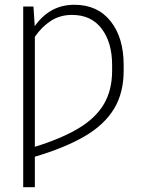

<svg xmlns="http://www.w3.org/2000/svg" viewBox="-20 -573 622 796"><path d="M124 -464.4Q154.3 -507.8 195.3 -530.5Q236.3 -553.2 288.6 -553.2Q384.3 -553.2 438.5 -485.1Q492.7 -417 492.7 -303.2V-280.3Q492.7 -187.5 452.4 -121.3Q412.1 -55.2 330.3 -7.6Q248.5 40 124.5 76.7V203.1H76.2V-545.9H118.7ZM124.5 35.6Q233.4 2 304.4 -40.3Q375.5 -82.5 410.2 -140.6Q444.8 -198.7 444.8 -279.8V-303.7Q444.8 -396.5 401.6 -453.9Q358.4 -511.2 278.3 -511.2Q229.5 -511.2 191.4 -486.8Q153.3 -462.4 124.5 -420.4Z"/></svg>

Font: Inter Extra Light
Style: Regular
Weight: 200
Designer: Rasmus Andersson
Foundry: rsms
Version: Version 4.000;git-3c8e0fc